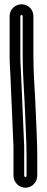

<svg xmlns="http://www.w3.org/2000/svg" viewBox="-20 -710 219 897"><path d="M75 -635C75 -637 77 -640 80 -640C83 -640 86 -637 86 -635V-443C86 -356 94 -272 97 -187C99 -120 104 -53 104 14V111C104 114 102 117 99 117C96 117 93 114 93 111V-25V-26C88 -134 84 -244 79 -352C78 -381 75 -414 75 -443ZM25 -635V-443C25 -412 28 -377 29 -350C34 -243 38 -133 43 -24V111C43 141 68 167 99 167C130 167 154 141 154 111V14C154 -55 149 -123 147 -189C144 -276 136 -359 136 -443V-635C136 -666 111 -690 81 -690C51 -690 25 -666 25 -635Z"/></svg>

Font: Blanket
Style: Outline
Weight: 400
Foundry: Cannot Into Space Fonts
Version: Version 0.9